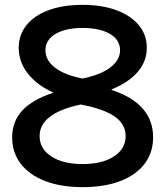

<svg xmlns="http://www.w3.org/2000/svg" viewBox="-20 -760 680 790"><path d="M320 10Q231 10 166 -15Q101 -40 65.5 -86Q30 -132 30 -195Q30 -260 71.5 -305Q113 -350 198 -378V-380Q133 -409 95 -457Q57 -505 57 -563Q57 -617 89.5 -657Q122 -697 181 -718.5Q240 -740 320 -740Q400 -740 459 -718Q518 -696 551 -656.5Q584 -617 584 -563Q584 -508 547 -464.5Q510 -421 439 -392V-390Q610 -334 610 -195Q610 -132 575 -86Q540 -40 475 -15Q410 10 320 10ZM320 -85Q401 -85 449 -116.5Q497 -148 497 -200Q497 -249 452 -280.5Q407 -312 312 -330Q143 -294 143 -200Q143 -148 191 -116.5Q239 -85 320 -85ZM320 -437Q394 -452 434 -482.5Q474 -513 474 -553Q474 -596 432.5 -620.5Q391 -645 320 -645Q250 -645 208.5 -620.5Q167 -596 167 -553Q167 -512 206.5 -481.5Q246 -451 320 -437Z"/></svg>

Font: M PLUS 2 Thin Medium
Style: Regular
Weight: 500
Version: Version 1.001